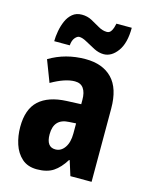

<svg xmlns="http://www.w3.org/2000/svg" viewBox="-116 -835 712 919"><g transform="rotate(15 240.0 -376.0)"><path d="M247 -560Q332 -560 379 -511.5Q426 -463 426 -363V0H321L298 -73H295Q269 -31 238 -10.5Q207 10 157 10Q111 10 82.5 -15.5Q54 -41 41 -81Q28 -121 28 -166Q28 -254 74.5 -296.5Q121 -339 211 -343L282 -346V-368Q282 -404 268 -424Q254 -444 225 -444Q177 -444 109 -405L68 -512Q148 -560 247 -560ZM248 -249Q173 -246 173 -168Q173 -105 218 -105Q246 -105 264 -131Q282 -157 282 -201V-251ZM79 -604Q79 -627 84 -654.5Q89 -682 99.5 -706Q110 -730 128.5 -745.5Q147 -761 175 -761Q202 -761 224.5 -749Q247 -737 268 -724.5Q289 -712 311 -712Q325 -712 333 -726.5Q341 -741 345 -762H421Q421 -686 391.5 -645.5Q362 -605 323 -605Q299 -605 274.5 -617.5Q250 -630 228 -642.5Q206 -655 190 -655Q180 -655 169 -642Q158 -629 156 -604Z"/></g></svg>

Font: Noto Sans Tamil ExtraCondensed ExtraBold
Style: Regular
Weight: 800
Width: 2
Designer: Jelle Bosma - Monotype Design Team
Foundry: Monotype Imaging Inc.
Version: Version 2.004; ttfautohint (v1.8.4.7-5d5b)